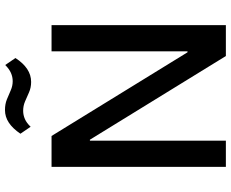

<svg xmlns="http://www.w3.org/2000/svg" viewBox="-98 -829 927 771"><g transform="rotate(-90 365.5 -443.5)"><path d="M650 -700V0H526L190 -546H186V0H81V-700H205L541 -154H545V-700ZM214 -825Q235 -856 258.5 -871.5Q282 -887 309 -887Q333 -887 351.5 -879.5Q370 -872 388 -864Q406 -856 425 -856Q442 -856 458 -863Q474 -870 490 -886L518 -845Q498 -814 474 -798Q450 -782 422 -782Q399 -782 380 -790.5Q361 -799 343.5 -806.5Q326 -814 306 -814Q289 -814 273 -807Q257 -800 242 -784Z"/></g></svg>

Font: Pathway Extreme Medium
Style: Regular
Weight: 500
Designer: Eduardo Rodriguez Tunni
Foundry: Eduardo Rodriguez Tunni
Version: Version 1.001;gftools[0.9.26]